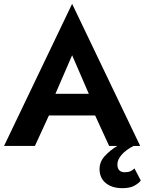

<svg xmlns="http://www.w3.org/2000/svg" viewBox="-20 -761 754 1001"><path d="M681 117 714 180Q703 195 680 207.5Q657 220 618 220Q564 220 531.5 193.5Q499 167 499 120Q499 83 525.5 53.5Q552 24 591 0H549L476 -159H235L162 0H1L356 -741L711 0H676Q637 20 614.5 45.5Q592 71 592 96Q592 137 631 137Q648 137 659.5 132Q671 127 681 117ZM356 -473 269 -272H443Z"/></svg>

Font: Jost* Semi
Style: Regular
Weight: 600
Version: Version 3.7